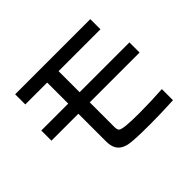

<svg xmlns="http://www.w3.org/2000/svg" viewBox="-170 -1041 1339 1339"><g transform="rotate(-45 499.5 -372.0)"><path d="M108.9 -778.8H850.1V-678.7H437V-471.2H928.2V-371.1H437V-128.9Q437 -101.6 446.8 -92.3Q465.3 -73.2 626.5 -73.2Q739.7 -73.2 857.9 -81.1V28.8Q735.8 35.2 626.5 35.2Q465.3 35.2 420.4 25.4Q357.9 12.2 337.4 -32.2Q324.7 -58.1 324.7 -99.1V-371.1H59.1V-471.2H324.7V-678.7H108.9Z"/></g></svg>

Font: UDEV Gothic 35
Style: Bold
Weight: 700
Version: v2.1.0; ttfautohint (v1.8.4.7-5d5b-dirty) -l 6 -r 45 -G 200 